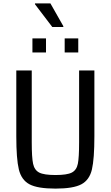

<svg xmlns="http://www.w3.org/2000/svg" viewBox="-20 -1103 653 1131"><path d="M76 -301V-688H167V-265Q167 -175 175 -138Q183 -101 211 -86.5Q239 -72 307 -72Q375 -72 403 -86.5Q431 -101 438.5 -138Q446 -175 446 -265V-688H536V-301Q536 -167 521.5 -105Q507 -43 459.5 -17.5Q412 8 307 8Q201 8 153.5 -17.5Q106 -43 91 -105Q76 -167 76 -301ZM171 -794V-877H251V-794ZM361 -794V-877H441V-794ZM288 -944 186 -1078V-1083H277L353 -949V-944Z"/></svg>

Font: Saira Semi Condensed
Style: Regular
Weight: 400
Width: 4
Designer: Hector Gatti with collaboration of the Omnibus-Type team
Foundry: Omnibus-Type
Version: Version 1.001; ttfautohint (v1.8)